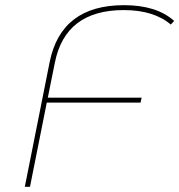

<svg xmlns="http://www.w3.org/2000/svg" viewBox="-20 -723 694 743"><path d="M192 -479 165 -345H528L524 -326H161L96 0H76L172 -482Q216 -703 460 -703Q586 -703 654 -642L641 -628Q575 -684 459 -684Q232 -684 192 -479Z"/></svg>

Font: Montserrat Alternates Thin
Style: Italic
Weight: 250
Italic angle: -11.3°
Designer: Julieta Ulanovsky
Foundry: Julieta Ulanovsky
Version: Version 7.200